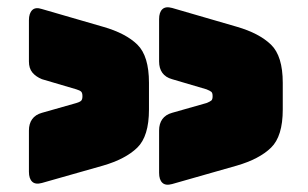

<svg xmlns="http://www.w3.org/2000/svg" viewBox="-20 -615 852 531"><path d="M456 -106Q438 -101 429 -109.5Q420 -118 420 -137V-254Q420 -273 429 -285.5Q438 -298 456 -303L551 -330Q561 -334 564.5 -337Q568 -340 568 -349Q568 -358 564.5 -361Q561 -364 551 -368L456 -396Q438 -401 429 -413.5Q420 -426 420 -445V-562Q420 -581 429 -589.5Q438 -598 456 -593L635 -541Q697 -523 729.5 -491.5Q762 -460 762 -386V-312Q762 -238 729.5 -206.5Q697 -175 635 -157ZM265 -157 96 -109Q78 -104 69 -112.5Q60 -121 60 -140V-254Q60 -273 69 -285.5Q78 -298 96 -303L191 -330Q201 -333 204.5 -336.5Q208 -340 208 -349Q208 -358 204.5 -361.5Q201 -365 191 -368L96 -396Q79 -403 69.5 -414.5Q60 -426 60 -445V-559Q60 -578 69 -587Q78 -596 96 -590L265 -541Q328 -523 360 -491.5Q392 -460 392 -386V-312Q392 -238 359.5 -206.5Q327 -175 265 -157Z"/></svg>

Font: Bungee
Style: Regular
Weight: 400
Designer: David Jonathan Ross
Foundry: David Jonathan Ross
Version: Version 1.001;PS 1.0;hotconv 1.0.72;makeotf.lib2.5.5900